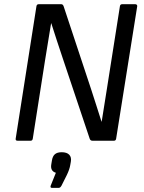

<svg xmlns="http://www.w3.org/2000/svg" viewBox="-20 -675 689 921"><path d="M64 0Q53.7 0 55.2 -9.8L154.8 -645Q156.2 -654.8 166 -654.8H273.9Q281.7 -654.8 285.2 -645L417 -247.1Q425.8 -221.2 442.1 -169.4Q458.5 -117.7 466.8 -91.8H467.8Q471.7 -117.2 480 -168.5Q488.3 -219.7 492.2 -245.1L555.2 -645Q556.6 -654.8 565.9 -654.8H628.9Q633.3 -654.8 636 -652.1Q638.7 -649.4 638.2 -645L537.1 -9.8Q535.6 0 526.9 0H422.9Q413.6 0 410.2 -9.8L279.8 -398.9Q270.5 -426.3 252.7 -480.7Q234.9 -535.2 226.1 -563H225.1Q219.2 -526.9 208.7 -462.9Q198.2 -398.9 195.8 -383.8L137.2 -9.8Q135.7 0 127 0ZM229 226.1Q219.7 226.1 223.1 215.8L248 153.8Q220.2 145.5 226.1 112.8L229 95.2Q232.4 73.7 243.7 64.5Q254.9 55.2 275.9 55.2Q300.8 55.2 312.3 67.4Q323.7 79.6 319.8 101.1L316.9 117.2Q313.5 137.7 300.8 164.1L274.9 215.8Q269 226.1 262.2 226.1Z"/></svg>

Font: Sofia Sans
Style: Italic
Weight: 400
Italic angle: -9°
Designer: Botio Nikoltchev, Ani Petrova
Foundry: lettersoup
Version: Version 4.100